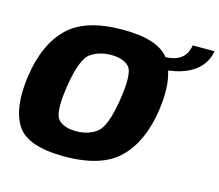

<svg xmlns="http://www.w3.org/2000/svg" viewBox="-100 -824 1096 959"><g transform="rotate(15 448.0 -345.0)"><path d="M306.5 6Q499.5 6 589.5 -82.8Q679.5 -171.5 704.5 -337.5Q723 -462 697 -543Q732.5 -547.5 763 -557Q818 -574.5 852.5 -609.2Q887 -644 896 -696H783.5Q777.5 -663 761.8 -642.8Q746 -622.5 718.5 -613Q697.5 -605.5 667 -604Q607.5 -681.5 427.5 -681.5Q234 -681.5 143.8 -593Q53.5 -504.5 29 -337.5Q4.5 -172 58.5 -83Q112.5 6 306.5 6ZM330.5 -131Q267.5 -131 237.8 -163.2Q208 -195.5 230 -337.5Q253 -482 296.8 -513.2Q340.5 -544.5 403.5 -544.5Q466 -544.5 496 -513.2Q526 -482 503 -337.5Q480 -195.5 436.5 -163.2Q393 -131 330.5 -131Z"/></g></svg>

Font: Anybody Thin ExtraBold
Style: Italic
Weight: 800
Italic angle: -10°
Version: Version 1.113;gftools[0.9.25]